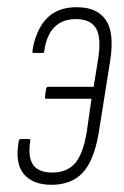

<svg xmlns="http://www.w3.org/2000/svg" viewBox="-20 -507 344 533"><path d="M193 -487Q249 -487 273.5 -452Q298 -417 286 -339L254 -138Q241 -61 209.5 -27.5Q178 6 123 6Q71 6 46 -24Q21 -54 32 -115Q32 -118 34 -119.5Q36 -121 38 -121H61Q65 -121 64 -115Q57 -71 72 -49.5Q87 -28 125 -28Q166 -28 188.5 -54Q211 -80 221 -142L234 -233H108Q104 -233 105 -240L108 -261Q110 -266 113 -266H240L252 -341Q262 -401 247 -427.5Q232 -454 191 -454Q153 -454 131 -431.5Q109 -409 103 -366Q103 -360 98 -360H72Q70 -360 70 -366Q79 -423 109 -455Q139 -487 193 -487Z"/></svg>

Font: Sofia Sans Extra Condensed ExtraLight
Style: Italic
Weight: 250
Italic angle: -9°
Version: Version 4.100